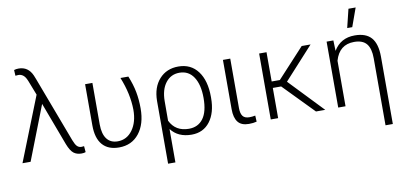

<svg xmlns="http://www.w3.org/2000/svg" viewBox="-83 -1033 3199 1515"><g transform="rotate(-10 1516.5 -275.5)"><path d="M123 -741.2Q199.2 -741.2 232.4 -666.5L245.1 -634.8L442.4 -110.8Q456.1 -74.7 470.2 -60.5Q484.4 -46.4 504.9 -46.4L525.9 -48.3L529.8 0Q518.1 5.4 496.6 5.4Q458.5 5.4 433.6 -14.2Q408.7 -33.7 387.2 -88.9L257.8 -434.1L88.9 0H23.9L227.5 -513.7L182.1 -630.4L174.8 -646.5Q153.3 -691.4 111.8 -691.4L88.9 -689.5L86.4 -735.8Q102.5 -741.2 123 -741.2Z M677.2 -528.3V-194.8Q677.7 -118.7 708 -79.1Q738.3 -39.6 794.9 -39.6Q868.2 -39.6 913.6 -102.1Q959 -164.6 959 -263.7Q957.5 -391.6 901.9 -528.3H965.3Q993.7 -459 1005.4 -396.5Q1017.1 -334 1017.1 -264.6Q1017.1 -139.2 958 -64.7Q898.9 9.8 797.4 9.8Q710 9.8 664.3 -43Q618.7 -95.7 618.7 -198.2V-528.3Z M1366.7 -538.1Q1466.8 -538.1 1522.9 -463.1Q1579.1 -388.2 1579.1 -257.3V-249.5Q1579.1 -130.4 1525.6 -60.3Q1472.2 9.8 1378.4 9.8Q1270 9.8 1213.4 -64.5V203.1H1154.8V-299.8Q1155.8 -408.7 1213.9 -473.4Q1272 -538.1 1366.7 -538.1ZM1213.4 -130.9Q1257.8 -39.6 1365.2 -39.6Q1439 -39.6 1479.7 -94.5Q1520.5 -149.4 1520.5 -259.8Q1520.5 -365.7 1480.5 -427Q1440.4 -488.3 1366.7 -488.3Q1297.9 -488.3 1256.1 -434.1Q1214.4 -379.9 1213.9 -287.6Z M1781.7 -528.3V-131.8Q1781.7 -88.9 1797.6 -67.6Q1813.5 -46.4 1850.6 -46.4Q1873.5 -46.4 1897.9 -51.3L1900.4 -2.4Q1873.5 4.9 1837.9 4.9Q1777.8 4.9 1750.5 -30Q1723.1 -64.9 1723.1 -132.8V-528.3Z M2139.2 -242.2H2072.3V0H2013.2V-528.3H2072.3V-293.9H2137.7L2354 -528.3H2425.3L2190.9 -271L2449.7 0H2375.5Z M2607.9 -528.3 2610.8 -444.3Q2666.5 -538.1 2779.8 -538.1Q2869.6 -538.1 2912.4 -489.3Q2955.1 -440.4 2955.6 -337.9V202.6H2897V-335Q2897 -412.6 2866 -450.4Q2835 -488.3 2766.6 -488.3Q2647.5 -488.3 2612.3 -364.7V0H2553.7V-528.3ZM2768.6 -753.9H2826.2L2772.9 -605.5H2732.4Z"/></g></svg>

Font: SteelSelectRoboto
Style: Regular
Weight: 300
Designer: Google
Version: Version 2.137; 2017